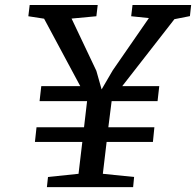

<svg xmlns="http://www.w3.org/2000/svg" viewBox="-20 -766 802 786"><path d="M149 -413.5H308.5L160.5 -689.5L96 -699.5L101.5 -745.5H380L374.5 -699.5L273 -690L374.5 -476L396 -400L441.5 -478L589.5 -692L517 -699.5L522.5 -745.5H762.5L757.5 -700L694 -687.5L480.5 -413.5H632L625 -352H437L423.5 -245H612L606 -185H416.5L401 -54.5L529 -41.5L525 0H172L176.5 -41.5L301.5 -54.5L317 -185H123L129.5 -245H324L336.5 -352H142Z"/></svg>

Font: Merriweather Medium
Style: Italic
Weight: 500
Italic angle: -7.8°
Version: Version 2.101